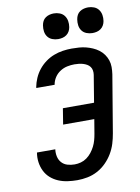

<svg xmlns="http://www.w3.org/2000/svg" viewBox="-103 -1028 805 1104"><g transform="rotate(-10 300.0 -476.0)"><path d="M258 8Q229 8 201 4Q173 0 148 -10.5Q123 -21 103 -38.5Q83 -56 71 -80Q59 -104 55 -132Q51 -160 56 -189Q56 -189 56 -189Q56 -189 56 -189H163Q160 -168 164.5 -147Q169 -126 182.5 -111Q196 -96 216 -90Q236 -84 258 -84Q276 -84 294.5 -89Q313 -94 329 -105.5Q345 -117 357.5 -133Q370 -149 378.5 -166Q387 -183 392 -201Q397 -219 400 -237L414 -321H232L247 -414H429L455 -572Q457 -585 455 -597.5Q453 -610 446 -619.5Q439 -629 428.5 -635Q418 -641 406.5 -644.5Q395 -648 382 -649.5Q369 -651 356 -651Q335 -651 313.5 -646.5Q292 -642 272.5 -629.5Q253 -617 240.5 -598Q228 -579 224 -557Q224 -556 224 -555.5Q224 -555 224 -555H117Q117 -556 117 -557Q117 -558 117 -560Q122 -586 133 -611.5Q144 -637 161.5 -659Q179 -681 202 -698Q225 -715 251 -725Q277 -735 303.5 -739Q330 -743 356 -743Q378 -743 399 -741.5Q420 -740 439.5 -735Q459 -730 477.5 -722Q496 -714 512 -702Q528 -690 539.5 -674Q551 -658 557.5 -639Q564 -620 564 -599Q564 -578 561 -557L505 -222Q500 -192 491 -163Q482 -134 466 -107Q450 -80 427 -57Q404 -34 376 -19Q348 -4 317.5 2Q287 8 258 8ZM490 -810Q472 -810 455.5 -816.5Q439 -823 429 -836.5Q419 -850 416.5 -867.5Q414 -885 417 -903Q419 -916 425 -927.5Q431 -939 442 -946.5Q453 -954 465.5 -957Q478 -960 490 -960Q508 -960 524.5 -953.5Q541 -947 551 -933.5Q561 -920 564 -902.5Q567 -885 564 -867Q562 -854 555.5 -842.5Q549 -831 538.5 -823.5Q528 -816 515.5 -813Q503 -810 490 -810ZM290 -810Q272 -810 255.5 -816.5Q239 -823 229 -836.5Q219 -850 216.5 -867.5Q214 -885 217 -903Q219 -916 225 -927.5Q231 -939 242 -946.5Q253 -954 265.5 -957Q278 -960 290 -960Q308 -960 324.5 -953.5Q341 -947 351 -933.5Q361 -920 364 -902.5Q367 -885 364 -867Q362 -854 355.5 -842.5Q349 -831 338.5 -823.5Q328 -816 315.5 -813Q303 -810 290 -810Z"/></g></svg>

Font: Iosevka Curly SmBdExObl
Style: Regular
Weight: 600
Width: 7
Italic angle: -9°
Monospace: yes
Designer: Belleve Invis
Foundry: Belleve Invis
Version: Version 11.1.0; ttfautohint (v1.8.3)